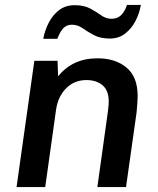

<svg xmlns="http://www.w3.org/2000/svg" viewBox="-20 -757 640 777"><path d="M47 0 119 -511H213L215 -448Q244 -484 283.5 -502.5Q323 -521 375 -521Q447 -521 492 -483.5Q537 -446 537 -369Q537 -359 536 -342Q535 -325 533 -304L490 0H374L417 -308Q419 -322 419.5 -332.5Q420 -343 420 -347Q420 -391 395 -412Q370 -433 330 -433Q281 -433 248 -400Q215 -367 207 -314L163 0ZM155 -600Q161 -633 177 -664.5Q193 -696 219 -716Q245 -736 282 -736Q320 -736 345 -722.5Q370 -709 389.5 -695Q409 -681 431 -681Q455 -681 470 -695.5Q485 -710 494 -737H550Q545 -705 529 -673.5Q513 -642 487 -621.5Q461 -601 424 -601Q386 -601 360 -615Q334 -629 314 -643Q294 -657 271 -657Q250 -657 236.5 -643Q223 -629 212 -600Z"/></svg>

Font: Chivo Mono Medium
Style: Italic
Weight: 500
Italic angle: -8.05°
Monospace: yes
Designer: Hector Gatti
Foundry: Omnibus-Type
Version: Version 1.008